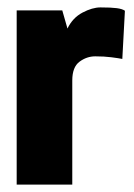

<svg xmlns="http://www.w3.org/2000/svg" viewBox="-20 -498 362 518"><path d="M25 0V-470H148L162 -421Q176 -450 202.5 -464Q229 -478 251 -478Q280 -478 295 -476Q310 -474 317 -469L310 -339Q300 -341 280.5 -343.5Q261 -346 237 -346Q214 -346 194.5 -331.5Q175 -317 175 -281V0Z"/></svg>

Font: Smooch Sans Thin Black
Style: Regular
Weight: 900
Version: Version 1.010